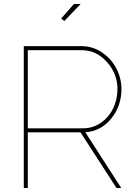

<svg xmlns="http://www.w3.org/2000/svg" viewBox="-20 -941 682 961"><path d="M301.8 -835.9 286.1 -848.1 350.1 -920.9H383.8ZM99.1 0V-710H388.2Q444.3 -710 491 -678.2Q537.6 -646.5 562.7 -597.4Q587.9 -548.3 587.9 -495.1Q587.9 -410.6 536.9 -347.7Q485.8 -284.7 407.2 -278.8L586.9 0H563L382.8 -278.8H119.1V0ZM119.1 -298.8H395Q446.3 -298.8 486.6 -327.6Q526.9 -356.4 547.4 -400.9Q567.9 -445.3 567.9 -495.1Q567.9 -572.3 514.9 -631.1Q461.9 -689.9 388.2 -689.9H119.1Z"/></svg>

Font: Rawline Thin
Style: Regular
Weight: 250
Designer: Matt McInerney, Pablo Impallari, Rodrigo Fuenzalida
Foundry: Matt McInerney, Pablo Impallari, Rodrigo Fuenzalida
Version: Version 4.020;PS 004.020;hotconv 1.0.88;makeotf.lib2.5.64775